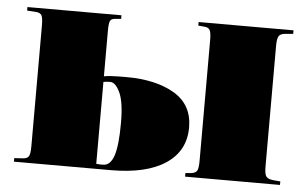

<svg xmlns="http://www.w3.org/2000/svg" viewBox="-43 -585 1035 647"><g transform="rotate(5 475.0 -261.5)"><path d="M25 0V-12L56 -14Q69 -15 74 -23Q79 -31 79 -57V-466Q79 -492 74 -500Q69 -508 56 -509L25 -511V-523H343V-511L322 -509Q309 -508 305.5 -499.5Q302 -491 302 -465V-313Q311 -315 328.5 -316Q346 -317 378 -317Q478 -317 540.5 -280Q603 -243 603 -166Q603 -87 538 -43.5Q473 0 353 0ZM604 0V-12L625 -14Q639 -16 643.5 -24.5Q648 -33 648 -58V-465Q648 -490 643.5 -499Q639 -508 625 -509L604 -511V-523H925V-511L901 -509Q883 -508 877 -499.5Q871 -491 871 -465V-58Q871 -32 877 -24Q883 -16 901 -14L925 -12V0ZM325 -16Q350 -16 361.5 -51Q373 -86 373 -162Q373 -232 358 -264Q343 -296 325 -296Q319 -296 313 -295.5Q307 -295 302 -294V-17Q309 -16 313.5 -16Q318 -16 325 -16Z"/></g></svg>

Font: Display Black
Style: Regular
Weight: 900
Designer: Latin by Veronika Burian and Jose Scaglione. Greek by Irene Vlachou. Cyrillic by Vera Evstafieva.
Foundry: TypeTogether
Version: Version 3.002